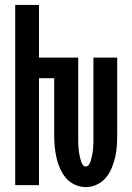

<svg xmlns="http://www.w3.org/2000/svg" viewBox="-20 -755 540 783"><path d="M330 8Q307 8 285 -2Q263 -12 248.5 -29.5Q234 -47 224.5 -68.5Q215 -90 210 -113Q205 -136 203 -159Q201 -182 201 -205V-436H139V0H42V-735H139V-520H299V-205Q299 -198 299 -191Q299 -184 299 -177Q299 -170 299.5 -163Q300 -156 300.5 -149Q301 -142 302 -135Q303 -128 304.5 -121.5Q306 -115 307.5 -108Q309 -101 311.5 -94.5Q314 -88 318.5 -82Q323 -76 330 -76Q337 -76 341.5 -82Q346 -88 348.5 -94.5Q351 -101 352.5 -108Q354 -115 355.5 -121.5Q357 -128 358 -135Q359 -142 359.5 -149Q360 -156 360.5 -163Q361 -170 361 -177Q361 -184 361 -191Q361 -198 361 -205V-520H458V-205Q458 -182 456.5 -159Q455 -136 449.5 -113Q444 -90 435 -68.5Q426 -47 411 -29.5Q396 -12 374.5 -2Q353 8 330 8Z"/></svg>

Font: Iosevka Fixed
Style: Bold
Weight: 700
Monospace: yes
Designer: Belleve Invis
Foundry: Belleve Invis
Version: Version 32.3.0